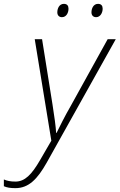

<svg xmlns="http://www.w3.org/2000/svg" viewBox="-130 -733 620 995"><path d="M368 -644C390 -644 402 -667 402 -688C402 -703 395 -713 378 -713C354 -713 344 -689 344 -669C344 -654 353 -644 368 -644ZM191 -644C214 -644 225 -667 225 -688C225 -703 218 -713 201 -713C177 -713 167 -689 167 -669C167 -654 176 -644 191 -644ZM-50 242C19 242 64 195 112 110L470 -530H428L236 -183C204 -128 178 -74 163 -44H161C159 -77 152 -130 142 -192L88 -530H50L136 -4L78 96C34 172 -1 208 -50 208C-76 208 -94 204 -110 197V232C-94 239 -77 242 -50 242Z"/></svg>

Font: Noto Sans ExtraLight
Style: Italic
Weight: 200
Italic angle: -12°
Designer: Monotype Design Team
Foundry: Monotype Imaging Inc.
Version: Version 2.013